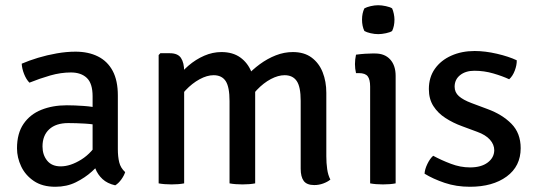

<svg xmlns="http://www.w3.org/2000/svg" viewBox="-20 -701 2048 734"><path d="M45 -134Q45 -191 70 -227.5Q95 -264 138 -281.2Q181 -298.5 235.5 -298.5Q264 -298.5 299.8 -296Q335.5 -293.5 365.5 -286V-220Q338.5 -226.5 304.5 -228.5Q270.5 -230.5 241 -230.5Q194 -230.5 168.2 -206.8Q142.5 -183 142.5 -141Q142.5 -109 160.2 -87Q178 -65 212 -65Q249 -65 290.8 -91Q332.5 -117 360.5 -167.5L376 -90.5Q358 -69.5 331.5 -45.5Q305 -21.5 270 -4.2Q235 13 191.5 13Q142 13 109.5 -9Q77 -31 61 -64.8Q45 -98.5 45 -134ZM458.5 -43Q454.5 -30 443.8 -15Q433 0 420.5 7.5Q390 0.5 371.8 -16.5Q353.5 -33.5 344.5 -56.8Q335.5 -80 334 -106.5V-333Q334 -382 312 -403Q290 -424 251 -424Q212.5 -424 172.2 -412.5Q132 -401 92.5 -385Q80.5 -397 72.2 -417.8Q64 -438.5 63 -457.5Q90.5 -469.5 125.2 -480Q160 -490.5 197.2 -497Q234.5 -503.5 268.5 -503.5Q318 -503.5 354.5 -485.2Q391 -467 410.8 -430Q430.5 -393 430.5 -336V-131Q430.5 -102 435.8 -80.5Q441 -59 458.5 -43Z M629.5 -497.5Q660 -497.5 672 -479.2Q684 -461 684 -428V0Q664 4 636 4Q607.5 4 586.5 0V-490.5L593 -497.5ZM857.5 -314.5Q857.5 -368.5 842.8 -391Q828 -413.5 796.5 -413.5Q771.5 -413.5 743 -398Q714.5 -382.5 689.5 -356Q664.5 -329.5 650.5 -297V-394Q672 -425.5 700.2 -449.8Q728.5 -474 760.8 -488Q793 -502 826.5 -502Q870 -502 898.8 -481.2Q927.5 -460.5 941.5 -425.2Q955.5 -390 955.5 -347V0Q935 4 907 4Q878.5 4 857.5 0ZM1129.5 -315.5Q1129.5 -369.5 1114.2 -391.5Q1099 -413.5 1068 -413.5Q1043.5 -413.5 1015.5 -398.8Q987.5 -384 962 -357.2Q936.5 -330.5 919.5 -295V-407Q944 -434 973.2 -455.5Q1002.5 -477 1034.5 -489.5Q1066.5 -502 1099.5 -502Q1143 -502 1171.2 -481Q1199.5 -460 1213.5 -424.8Q1227.5 -389.5 1227.5 -346V-103.5Q1227.5 -77.5 1230.8 -54.5Q1234 -31.5 1243 -14.5Q1232 -5.5 1215.5 0.5Q1199 6.5 1181.5 6.5Q1153 6.5 1141.2 -9.2Q1129.5 -25 1129.5 -56Z M1492.5 0Q1472 4 1444 4Q1416 4 1395 0V-370Q1395 -397 1385.8 -409.2Q1376.5 -421.5 1352 -421.5H1341Q1337 -438.5 1337 -456Q1337 -465 1338 -473.8Q1339 -482.5 1341 -492Q1359.5 -494.5 1375.5 -495.5Q1391.5 -496.5 1402 -496.5H1414.5Q1451 -496.5 1471.8 -473.5Q1492.5 -450.5 1492.5 -411ZM1364 -626Q1364 -650.5 1373 -669Q1382 -674 1397 -677.5Q1412 -681 1426 -681Q1439 -681 1455.2 -677.5Q1471.5 -674 1479 -669Q1483 -660.5 1485.5 -648.2Q1488 -636 1488 -626Q1488 -601 1479 -582.5Q1472 -577.5 1455.5 -574Q1439 -570.5 1426 -570.5Q1412 -570.5 1396.8 -574Q1381.5 -577.5 1373 -582.5Q1364 -601 1364 -626Z M1603 -37Q1604 -54 1613.8 -74.2Q1623.5 -94.5 1636 -105.5Q1667.5 -88.5 1703.8 -74.8Q1740 -61 1777 -61Q1819.5 -61 1844.2 -79.5Q1869 -98 1869.5 -126.5Q1869.5 -148.5 1853 -167Q1836.5 -185.5 1804.5 -197L1746.5 -218.5Q1712 -231 1683 -249.8Q1654 -268.5 1636.8 -295.5Q1619.5 -322.5 1619.5 -360.5Q1619.5 -405.5 1642.5 -438Q1665.5 -470.5 1705.2 -488.2Q1745 -506 1794.5 -506Q1834.5 -506 1879.8 -495.5Q1925 -485 1955.5 -470.5Q1956 -452.5 1948 -431.2Q1940 -410 1926.5 -398Q1901 -410 1866 -420.2Q1831 -430.5 1793.5 -430.5Q1760 -430.5 1739 -413.8Q1718 -397 1718 -369.5Q1718 -348 1734.2 -333.5Q1750.5 -319 1782.5 -307L1844 -284Q1900 -263.5 1935.2 -227.8Q1970.5 -192 1970.5 -134.5Q1970.5 -65.5 1917 -26.2Q1863.5 13 1776.5 13Q1724 13 1679.8 -2Q1635.5 -17 1603 -37Z"/></svg>

Font: Signika Negative Light
Style: Regular
Weight: 400
Version: Version 2.001